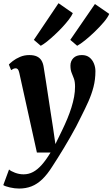

<svg xmlns="http://www.w3.org/2000/svg" viewBox="-52 -896 684 1168"><path d="M65.5 -452Q62 -468 56.8 -474.2Q51.5 -480.5 44 -480.5Q37 -480.5 30.2 -477.8Q23.5 -475 15.5 -469.5L2 -503.5Q8.5 -511 26 -524.8Q43.5 -538.5 69.5 -549.8Q95.5 -561 126 -561Q154.5 -561 172.5 -552.5Q190.5 -544 200.2 -528Q210 -512 213.5 -489Q220.5 -444.5 227.8 -398.5Q235 -352.5 242 -305.5Q249 -258.5 256.2 -212Q263.5 -165.5 270.5 -120L285 -19.5L325.5 -102.5Q343 -138.5 357.5 -173.5Q372 -208.5 382.5 -242Q393 -275.5 398.8 -307.2Q404.5 -339 404.5 -368.5Q404.5 -399.5 397.5 -418Q390.5 -436.5 383.5 -453.8Q376.5 -471 376.5 -497Q376.5 -524.5 394.5 -542.8Q412.5 -561 446 -561Q474 -561 492 -546.8Q510 -532.5 519.2 -510Q528.5 -487.5 528.5 -463Q528.5 -412.5 516.8 -367Q505 -321.5 485.2 -277.5Q465.5 -233.5 441.5 -186.5Q428 -158 410.8 -125.5Q393.5 -93 374.2 -59.5Q355 -26 335.8 5.8Q316.5 37.5 298.8 65.8Q281 94 267 115.5Q236 165 204.8 194.8Q173.5 224.5 139.2 237.8Q105 251 64.5 251Q37 251 8 244.2Q-21 237.5 -32 230L3 135Q13.5 145 39.2 154.8Q65 164.5 91.5 164.5Q122.5 164.5 149.2 150.2Q176 136 202 106.8Q228 77.5 255.5 32H172.5ZM196 -617.5 154 -653.5 304 -876.5 391 -816Q384 -799.5 367.2 -777.5Q350.5 -755.5 327.8 -731Q305 -706.5 280.5 -683.8Q256 -661 233.8 -643.2Q211.5 -625.5 196 -617.5ZM417.5 -617.5 375.5 -653.5 525.5 -871.5 612.5 -811.5Q604 -790.5 579.8 -761.8Q555.5 -733 525.2 -703.8Q495 -674.5 465.8 -651Q436.5 -627.5 417.5 -617.5Z"/></svg>

Font: Merriweather 36pt ExtraBold
Style: Italic
Weight: 800
Italic angle: -7.8°
Version: Version 2.101